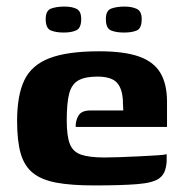

<svg xmlns="http://www.w3.org/2000/svg" viewBox="-20 -558 554 584"><path d="M266 6Q196 6 151 -2.5Q106 -11 80 -32Q54 -53 43 -91Q32 -129 32 -190Q32 -268 54 -314Q76 -360 130.5 -381Q185 -402 282 -402Q358 -402 403 -386Q448 -370 468 -336Q488 -302 488 -249V-172H210Q210 -193 219.5 -207.5Q229 -222 255 -222H355L354 -243Q354 -284 337.5 -304.5Q321 -325 276 -325Q239 -325 218.5 -313.5Q198 -302 190.5 -273.5Q183 -245 183 -192Q183 -144 192.5 -120Q202 -96 227 -87.5Q252 -79 298 -79Q315 -79 344 -80Q373 -81 403.5 -82.5Q434 -84 457.5 -85.5Q481 -87 487 -89V-71Q487 -57 482.5 -41.5Q478 -26 465 -16Q447 -2 398.5 2Q350 6 266 6ZM357 -459Q333 -459 317.5 -465.5Q302 -472 302 -500Q302 -526 318.5 -532Q335 -538 359 -538Q381 -538 396 -531Q411 -524 411 -500Q411 -472 396.5 -465.5Q382 -459 357 -459ZM174 -459Q150 -459 134.5 -465.5Q119 -472 119 -500Q119 -526 135.5 -532Q152 -538 176 -538Q199 -538 213 -531Q227 -524 227 -500Q227 -473 212.5 -466Q198 -459 174 -459Z"/></svg>

Font: Genos Thin
Style: Bold
Weight: 700
Version: Version 1.010